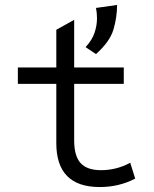

<svg xmlns="http://www.w3.org/2000/svg" viewBox="-20 -742 620 774"><path d="M382 12Q207 12 207 -165V-404H52V-470H207V-622L279 -662V-470H479V-404H279V-176Q279 -113 305 -84.5Q331 -56 387 -56Q450 -56 505 -86L525 -22Q460 12 382 12ZM367 -524 325 -552Q351 -580 361 -609.5Q371 -639 371 -668Q371 -679 370 -689.5Q369 -700 367 -710L452 -722Q452 -673 437.5 -623.5Q423 -574 367 -524Z"/></svg>

Font: Sometype Mono
Style: Regular
Weight: 400
Monospace: yes
Designer: Ryoichi Tsunekawa
Foundry: Dharma Type
Version: Version 1.000; ttfautohint (v1.8.3)